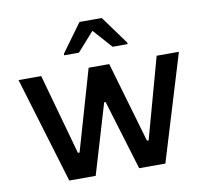

<svg xmlns="http://www.w3.org/2000/svg" viewBox="-80 -820 986 909"><g transform="rotate(-10 412.5 -365.5)"><path d="M260 -595V-588H331L412 -679L493 -588H565V-595L466 -731H359ZM27 -510 181 0H308L408 -336H415L517 0H643L798 -510H691L584 -122H576L463 -510H364L252 -122H244L136 -510Z"/></g></svg>

Font: Saira UNSAM Medium
Style: Regular
Weight: 500
Designer: Hector Gatti with collaboration of the Omnibus-Type team
Foundry: Omnibus-Type
Version: Version 0.072;PS 000.072;hotconv 1.0.88;makeotf.lib2.5.64775